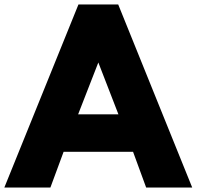

<svg xmlns="http://www.w3.org/2000/svg" viewBox="-26 -845 886 865"><path d="M-6.5 0H201L260.5 -161H573.5L632.5 0H840L506.5 -825H327.5ZM326 -330 417 -563.5 507.5 -330Z"/></svg>

Font: Spartan ExtraBold
Style: Regular
Weight: 800
Designer: Matt Bailey, Mirko Velimirovic
Foundry: Matt Bailey
Version: Version 1.003; ttfautohint (v1.8.3)